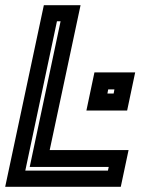

<svg xmlns="http://www.w3.org/2000/svg" viewBox="-32 -720 587 740"><path d="M-12 0 137 -700H278.5L159.5 -141.5H463.5L433.5 0ZM65.5 -62.5H384L387 -76.5H82.5L201.5 -638H187.5ZM301 -294 332 -441H489L458 -294ZM382 -359.5H406L409 -375.5H385Z"/></svg>

Font: Tourney Thin
Style: Bold Italic
Weight: 700
Italic angle: -12°
Version: Version 1.015